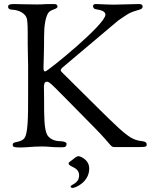

<svg xmlns="http://www.w3.org/2000/svg" viewBox="-20 -728 764 949"><path d="M319 79C319 99 371 95 371 139C371 180 329 184 329 194C329 196 332 201 338 201C353 201 421 172 421 105C421 60 375 44 369 44C356 44 348 55 339 61C328 69 319 75 319 79ZM20 -695C20 -690 21 -681 41 -680C69 -679 110 -664 114 -629C117 -607 117 -582 117 -556V-510C117 -469 119 -431 119 -402V-268C119 -148 119 -63 98 -42C79 -22 43 -30 43 -14V-10C43 -4 46 1 79 1C115 1 137 -4 189 -4C222 -4 230 0 284 0C301 0 309 -2 309 -18C309 -23 298 -29 288 -29C285 -29 283 -30 280 -30C270 -30 231 -31 213 -62C198 -89 198 -159 198 -220C198 -276 197 -295 197 -297C197 -309 199 -324 211 -324C227 -324 224 -323 453 -91C538 -4 524 -1 550 -1H647C703 -1 705 -2 705 -14C705 -28 692 -29 671 -32C609 -42 577 -84 291 -366C286 -371 280 -376 280 -382C280 -382 283 -390 291 -396C584 -642 560 -625 578 -636C600 -650 612 -660 627 -666C662 -681 685 -679 685 -695C685 -705 679 -708 665 -708C665 -708 545 -705 541 -705C515 -705 490 -707 481 -707C470 -707 462 -708 456 -708C449 -708 440 -708 440 -697C440 -694 442 -685 451 -683C468 -679 501 -677 501 -655C501 -607 215 -375 204 -375C197 -375 195 -378 195 -396C195 -417 198 -462 198 -552C198 -591 203 -659 229 -674C245 -683 264 -685 264 -695C264 -707 254 -708 247 -708C178 -708 204 -706 161 -706C105 -706 76 -708 48 -708C24 -708 20 -702 20 -695Z"/></svg>

Font: OFL Sorts Mill Goudy
Style: Regular
Weight: 500
Version: Version 003.000